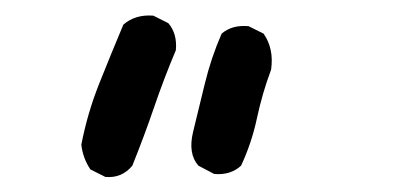

<svg xmlns="http://www.w3.org/2000/svg" viewBox="-20 -829 540 250"><path d="M117.2 -598.6 97.7 -608.4Q87.9 -623 85.9 -640.6Q93.8 -681.6 109.4 -720.7Q125 -759.8 140.6 -796.9Q156.2 -810.5 179.7 -808.6L199.2 -798.8Q210.9 -785.2 209 -763.7Q193.4 -726.6 180.7 -689.5Q168 -652.3 152.3 -613.3Q138.7 -596.7 117.2 -598.6ZM258.8 -602.5 238.3 -613.3Q224.6 -628.9 231.4 -657.2Q238.3 -685.5 246.6 -719.7Q254.9 -753.9 268.6 -785.2Q282.2 -796.9 303.7 -794.9L323.2 -785.2Q336.9 -765.6 333 -738.3Q321.3 -707 314.5 -674.8Q307.6 -642.6 293.9 -613.3Q280.3 -600.6 258.8 -602.5Z"/></svg>

Font: NaikaiFont
Style: Regular-Lite
Weight: 400
Version: Version 1.67